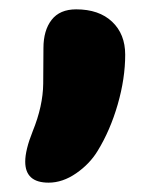

<svg xmlns="http://www.w3.org/2000/svg" viewBox="-20 -213 344 411"><path d="M84 178Q34 178 34 133Q34 108 50 68Q72 14 72.5 -34Q73 -82 73 -110Q73 -148 90.5 -170.5Q108 -193 143 -193Q192 -193 220 -166.5Q248 -140 248 -96Q248 -45 232 10.5Q216 66 189 110Q172 138 143 158Q114 178 84 178Z"/></svg>

Font: Shantell Sans Normal
Style: Bold
Weight: 700
Designer: Stephen Nixon, Anya Danilova, Shantell Martin
Foundry: Arrow Type
Version: Version 1.009;[a7da0bfa3]